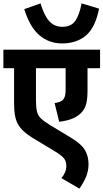

<svg xmlns="http://www.w3.org/2000/svg" viewBox="-20 -915 610 1132"><path d="M570 -513H496V-380Q496 -330 487.5 -300Q479 -270 458 -249Q437 -228 406.5 -215.5Q376 -203 329 -197L302 -307Q338 -313 350 -325Q359 -335 363 -348.5Q367 -362 367 -391V-513H192V-330Q192 -287 197 -261.5Q202 -236 220 -218Q238 -200 276 -177L402 -101Q461 -65 481.5 -29Q502 7 502 53Q502 95 485.5 132Q469 169 448 197L342 135Q354 122 362.5 103Q371 84 371 64Q371 46 365.5 32.5Q360 19 343 4.5Q326 -10 292 -30L184 -95Q145 -118 119.5 -141Q94 -164 80 -194Q71 -215 67 -241.5Q63 -268 63 -312V-513H0V-622H570ZM564 -864Q542 -752 486.5 -705.5Q431 -659 346 -659Q269 -659 212.5 -707Q156 -755 123 -861L219 -895Q241 -822 271 -789.5Q301 -757 348 -757Q399 -757 423.5 -791.5Q448 -826 461 -895Z"/></svg>

Font: Noto Sans SemiCondensed
Style: Bold
Weight: 700
Width: 4
Designer: Monotype Design Team
Foundry: Monotype Imaging Inc.
Version: Version 2.013; ttfautohint (v1.8.4.7-5d5b)